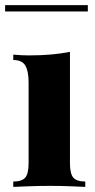

<svg xmlns="http://www.w3.org/2000/svg" viewBox="-29 -732 372 752"><path d="M315 -712V-687H-9V-712ZM245 -529V-93Q245 -51 258.5 -36Q272 -21 305 -21V0Q285 -1 246 -2.5Q207 -4 167 -4Q127 -4 85.5 -2.5Q44 -1 23 0V-21Q56 -21 69.5 -36Q83 -51 83 -93V-409Q83 -454 70 -475.5Q57 -497 23 -497V-518Q55 -515 85 -515Q130 -515 170.5 -518.5Q211 -522 245 -529Z"/></svg>

Font: Playfair Display ExtraBold
Style: Regular
Weight: 800
Designer: Claus Eggers Sørensen
Foundry: Claus Eggers Sørensen
Version: Version 1.203